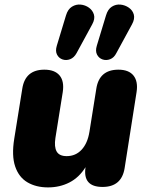

<svg xmlns="http://www.w3.org/2000/svg" viewBox="-20 -804 641 835"><path d="M189 11Q137 11 99.5 -11Q62 -33 46 -80Q30 -127 42 -201L77 -419Q90 -501 173 -501Q218 -501 239 -476Q260 -451 253 -404L221 -204Q215 -165 226.5 -145Q238 -125 270 -125Q309 -125 335 -153Q361 -181 369 -231L399 -419Q412 -501 495 -501Q540 -501 560.5 -475.5Q581 -450 574 -404L522 -73Q509 9 426 9Q339 9 352 -77Q324 -32 282 -10.5Q240 11 189 11ZM486 -573Q476 -553 459 -546.5Q442 -540 426 -545.5Q410 -551 402 -566.5Q394 -582 401 -605L441 -737Q449 -764 466.5 -775Q484 -786 504 -784Q524 -782 540.5 -770.5Q557 -759 562 -740.5Q567 -722 554 -698ZM313 -573Q302 -553 285 -546.5Q268 -540 252 -545.5Q236 -551 228 -566.5Q220 -582 227 -605L267 -737Q275 -764 293 -775Q311 -786 331 -784Q351 -782 367 -770.5Q383 -759 388.5 -740.5Q394 -722 381 -698Z"/></svg>

Font: Nunito Black
Style: Italic
Weight: 900
Italic angle: -9°
Designer: Vernon Adams
Foundry: Vernon Adams
Version: Version 3.601; ttfautohint (v1.8.2.53-6de2)